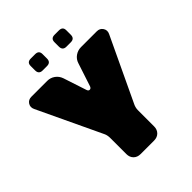

<svg xmlns="http://www.w3.org/2000/svg" viewBox="-235 -1002 1141 1141"><g transform="rotate(-45 335.5 -431.5)"><path d="M219 -60Q219 -33 235.5 -16.5Q252 0 279 0H392Q419 0 435.5 -16.5Q452 -33 452 -60V-197Q452 -206 454.5 -216.5Q457 -227 461 -235L651 -637Q662 -660 649 -680Q636 -700 611 -700H478Q451 -700 429 -684.5Q407 -669 399 -643L351 -497Q346 -484 335.5 -484Q325 -484 321 -497L273 -643Q264 -669 242.5 -684.5Q221 -700 194 -700H61Q35 -700 22.5 -680Q10 -660 21 -637L211 -235Q215 -227 217 -216.5Q219 -206 219 -197ZM255 -763Q271 -763 279 -771Q287 -779 287 -795V-832Q287 -848 279 -855.5Q271 -863 255 -863H218Q203 -863 195 -855.5Q187 -848 187 -832V-795Q187 -779 195 -771Q203 -763 218 -763ZM455 -763Q471 -763 479 -771Q487 -779 487 -795V-832Q487 -848 479 -855.5Q471 -863 455 -863H418Q403 -863 395 -855.5Q387 -848 387 -832V-795Q387 -779 395 -771Q403 -763 418 -763Z"/></g></svg>

Font: Bolota
Style: Bold
Weight: 240
Designer: Gabriel Pang
Version: Version 1.000